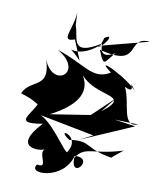

<svg xmlns="http://www.w3.org/2000/svg" viewBox="-96 -909 879 1055"><g transform="rotate(10 343.0 -381.5)"><path d="M572 -79 582 -76C415 -100 453 -153 327 -134C231 -196 394 -169 329 -68C326 -37 201 -248 126 -245L453 -181L378 -143L671 -270L553 -287L686 -283C596 -251 620 -391 578 -474C668 -429 561 -559 641 -454C594 -520 366 -628 489 -538C393 -480 340 -559 180 -610C347 -514 189 -391 126 -546C177 -388 61 -429 22 -340C169 -297 110 -255 165 -346L128 -332C145 -268 -29 -160 169 -196C15 -33 187 -44 206 -61C165 -36 249 46 177 30C126 93 335 93 372 -53C490 -59 369 86 371 -41C419 -117 469 -76 632 -128ZM472 -318 542 -405 420 -289 197 -254C330 -322 395 -403 339 -496C427 -397 591 -432 510 -350ZM409 -684C247 -585 278 -702 253 -759L249 -833C248 -742 177 -652 262 -683L308 -572C193 -693 267 -547 414 -685C408 -584 503 -645 542 -683C440 -623 455 -527 407 -651C656 -585 531 -754 670 -742L389 -669C409 -648 486 -764 420 -719Z"/></g></svg>

Font: Asimov Silicon
Style: Regular
Weight: 400
Designer: Google
Version: Version 2.000980; 2014